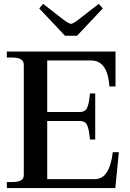

<svg xmlns="http://www.w3.org/2000/svg" viewBox="-20 -964 664 984"><path d="M313 -781 181 -921 201 -944 316 -855Q336 -842 344 -842Q352 -842 371 -855L486 -944L507 -921L375 -781ZM589 -184 571 0H15V-31H44Q73 -31 87.5 -39.5Q102 -48 102 -67V-632Q102 -669 44 -669H15V-700H572V-521H541Q531 -654 448 -654H222V-390H388Q418 -390 427.5 -413.5Q437 -437 441 -485H468V-249H441Q437 -297 427.5 -320.5Q418 -344 388 -344H222V-46H466Q542 -46 558 -184Z"/></svg>

Font: Taviraj Medium
Style: Regular
Weight: 500
Designer: Katatrad Team
Foundry: CadsonDemak
Version: Version 1.030